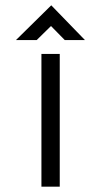

<svg xmlns="http://www.w3.org/2000/svg" viewBox="-20 -703 380 723"><path d="M205 -500V0H136V-500ZM172 -605 118 -552H40L173 -683L300 -552H224Z"/></svg>

Font: Sulphur Point
Style: Regular
Weight: 400
Designer: Noponies / Dale Sattler
Foundry: Noponies
Version: Version 1.000; ttfautohint (v1.8)